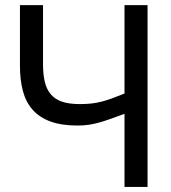

<svg xmlns="http://www.w3.org/2000/svg" viewBox="-20 -736 674 756"><path d="M470.2 0V-287.6H469.7Q439 -276.4 415 -267.8Q391.1 -259.3 370.1 -253.4Q349.1 -247.6 328.9 -244.6Q308.6 -241.7 285.2 -241.7Q221.7 -241.7 178.2 -257.8Q134.8 -273.9 108.2 -304.2Q81.5 -334.5 70.1 -377.9Q58.6 -421.4 58.6 -476.1V-715.8H149.4V-483.4Q149.4 -442.9 156.5 -413.3Q163.6 -383.8 180.4 -364.3Q197.3 -344.7 224.9 -335.4Q252.4 -326.2 293.9 -326.2Q318.8 -326.2 339.4 -328.4Q359.9 -330.6 379.6 -335.7Q399.4 -340.8 420.9 -348.6Q442.4 -356.4 470.2 -367.7V-715.8H561V0Z"/></svg>

Font: Arian AMU
Style: Regular
Weight: 400
Designer: Ruben Hakobyan (Tarumian)
Foundry: Ruben Hakobyan (Tarumian)
Version: Version 4.003